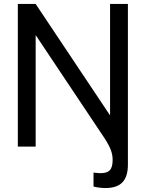

<svg xmlns="http://www.w3.org/2000/svg" viewBox="-20 -740 736 969"><path d="M535.5 -720H625.5V91.5Q625.5 151 598 180Q570.5 209 512.5 209Q498 209 483 207.2Q468 205.5 452 201.5V131Q466 132.5 473.5 133.2Q481 134 487.5 134Q520 134 534.2 119Q548.5 104 548.5 67Q548.5 42.5 539.8 18.2Q531 -6 508.5 -41L160 -563V0H70V-720H160L535.5 -157.5Z"/></svg>

Font: Manrope ExtraLight Medium
Style: Regular
Weight: 500
Version: Version 4.504